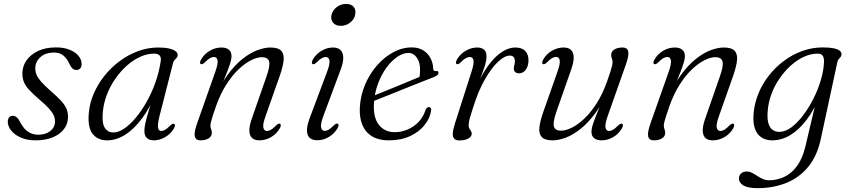

<svg xmlns="http://www.w3.org/2000/svg" viewBox="-20 -703 4304 974"><path d="M174.5 -19.5Q211.5 -19.5 235.2 -38.5Q259 -57.5 259 -87.5Q259 -103 252.5 -117.8Q246 -132.5 229.2 -151.5Q212.5 -170.5 180.5 -197.5Q146.5 -226.5 127.5 -247.5Q108.5 -268.5 101 -287.8Q93.5 -307 93.5 -331Q93.5 -366.5 114.2 -396.5Q135 -426.5 173.2 -444.5Q211.5 -462.5 264 -462.5Q305.5 -462.5 334.5 -450.2Q363.5 -438 378.8 -419Q394 -400 394 -378.5Q394 -364 387 -356Q380 -348 368 -348Q356.5 -348 348 -355.2Q339.5 -362.5 331 -381Q319 -407.5 300.5 -422Q282 -436.5 254.5 -436.5Q211 -436.5 185 -413.2Q159 -390 159 -356Q159 -340 165.2 -324.2Q171.5 -308.5 188 -289.5Q204.5 -270.5 236 -242.5Q271.5 -212 291 -190.2Q310.5 -168.5 317.8 -150Q325 -131.5 325 -110Q325 -75.5 305 -48.8Q285 -22 248 -6.5Q211 9 160 9Q117.5 9 85.8 -5Q54 -19 36.8 -40.8Q19.5 -62.5 19.5 -85Q19.5 -99 26.2 -107.2Q33 -115.5 44 -115.5Q55.5 -115.5 65 -107.8Q74.5 -100 83 -82Q100.5 -48.5 123.5 -34Q146.5 -19.5 174.5 -19.5Z M789 -113.5Q778.5 -70.5 781.8 -54.5Q785 -38.5 797.5 -38.5Q807.5 -38.5 817.5 -44.5Q827.5 -50.5 843 -65.5Q850 -72 854.5 -74.2Q859 -76.5 863.5 -74.5Q868 -72.5 867.5 -66.8Q867 -61 863 -52.5Q847 -24.5 818.5 -7.8Q790 9 761 9Q737.5 9 725 -2.8Q712.5 -14.5 712.5 -38.5Q712.5 -50 714.8 -64Q717 -78 723 -101Q729 -124 740.2 -160.5Q751.5 -197 769 -253L777 -243.5Q744.5 -162.5 703.2 -106Q662 -49.5 616 -20.2Q570 9 523.5 9Q476.5 9 450.2 -23.5Q424 -56 430.5 -129Q434.5 -180 455.8 -228.8Q477 -277.5 511 -319.8Q545 -362 588.5 -394Q632 -426 681.5 -444Q731 -462 782.5 -462Q815.5 -462 837.5 -457Q859.5 -452 870.8 -443.2Q882 -434.5 881.5 -423.5Q881 -415.5 876 -409.8Q871 -404 865.5 -398.2Q860 -392.5 858 -384ZM501.5 -134Q496.5 -78 511.8 -54.5Q527 -31 555.5 -31Q581 -31 610.5 -51Q640 -71 669.5 -106.5Q699 -142 724.5 -187.5Q750 -233 768.5 -285Q787 -337 795 -390.5Q798.5 -412 789.8 -421.5Q781 -431 763 -431Q727 -431 691.2 -414.8Q655.5 -398.5 623.2 -369.8Q591 -341 564.8 -303.2Q538.5 -265.5 522 -222.2Q505.5 -179 501.5 -134Z M999 -378Q994.5 -380 994.8 -385.8Q995 -391.5 999.5 -400Q1015.5 -428.5 1043.8 -445.2Q1072 -462 1104 -462Q1127 -462 1140.8 -451Q1154.5 -440 1154.5 -418.5Q1154.5 -405.5 1149.5 -388Q1144.5 -370.5 1134.2 -343.8Q1124 -317 1107.2 -276Q1090.5 -235 1066 -175L1068.5 -201Q1098.5 -274.5 1135.5 -324.5Q1172.5 -374.5 1211.2 -405Q1250 -435.5 1286.5 -448.8Q1323 -462 1351.5 -462Q1391.5 -462 1406.8 -445.2Q1422 -428.5 1418.8 -397Q1415.5 -365.5 1400 -320.5L1327 -113.5Q1312 -72 1316 -55.2Q1320 -38.5 1334.5 -38.5Q1343.5 -38.5 1354.2 -44.5Q1365 -50.5 1380 -66Q1387 -72.5 1391.8 -74.8Q1396.5 -77 1400.5 -75Q1405 -72.5 1404.5 -66.8Q1404 -61 1400 -53Q1384 -24.5 1355.8 -7.8Q1327.5 9 1296 9Q1271.5 9 1258.5 -3.2Q1245.5 -15.5 1245 -40Q1244.5 -64.5 1257 -100L1332 -315.5Q1351.5 -371 1345 -392Q1338.5 -413 1309 -413Q1285.5 -413 1254.8 -398Q1224 -383 1191.2 -352.2Q1158.5 -321.5 1128.2 -274.2Q1098 -227 1075.5 -163.5Q1064 -130.5 1058 -111.5Q1052 -92.5 1049.8 -82.8Q1047.5 -73 1047.5 -66Q1047.5 -54.5 1051 -47Q1054.5 -39.5 1054.5 -28.5Q1054.5 -11.5 1038.5 -1.2Q1022.5 9 996.5 9Q973 9 968.2 -11Q963.5 -31 980 -77.5L1072.5 -339.5Q1087 -381 1083.5 -397.5Q1080 -414 1065 -414Q1056.5 -414 1045.5 -408.2Q1034.5 -402.5 1019.5 -387Q1012.5 -380.5 1007.8 -378.2Q1003 -376 999 -378Z M1620 -113.5Q1605 -72.5 1609 -55.8Q1613 -39 1627.5 -39Q1636.5 -39 1647 -45Q1657.5 -51 1673 -66.5Q1680 -73 1684.5 -75Q1689 -77 1693.5 -75.5Q1698 -73 1697.5 -67.2Q1697 -61.5 1693 -53.5Q1676.5 -25 1648.5 -8.2Q1620.5 8.5 1589 8.5Q1564.5 8.5 1551 -3.8Q1537.5 -16 1537.2 -40.5Q1537 -65 1550 -101L1639.5 -339.5Q1655 -381 1651 -397.5Q1647 -414 1632 -414Q1623.5 -414 1612.8 -408.2Q1602 -402.5 1586.5 -387Q1579.5 -380.5 1575 -378.2Q1570.5 -376 1566 -378Q1561.5 -380 1562 -385.8Q1562.5 -391.5 1566.5 -400Q1582.5 -428.5 1610.5 -445.2Q1638.5 -462 1670 -462Q1693.5 -462 1706.8 -449.8Q1720 -437.5 1721.2 -412.8Q1722.5 -388 1708.5 -351ZM1708.5 -572Q1683.5 -572 1670.2 -587.2Q1657 -602.5 1661 -623.5Q1664 -640 1674.5 -653.5Q1685 -667 1701 -675Q1717 -683 1735.5 -683Q1762 -683 1774.2 -668Q1786.5 -653 1782 -631Q1780 -614.5 1769.2 -601.2Q1758.5 -588 1743 -580Q1727.5 -572 1708.5 -572Z M1845.5 -205Q1845.5 -205 1864.8 -213Q1884 -221 1915.2 -233.5Q1946.5 -246 1982.5 -260.8Q2018.5 -275.5 2053 -290Q2087.5 -304.5 2113.5 -315L2104.5 -301Q2108 -310.5 2109.5 -322Q2111 -333.5 2111 -350.5Q2111 -386.5 2094.5 -410.5Q2078 -434.5 2051.5 -434.5Q2024.5 -434.5 1995.2 -414.5Q1966 -394.5 1940.5 -359.8Q1915 -325 1897.8 -279.2Q1880.5 -233.5 1877 -181.5Q1872.5 -107 1902 -69.8Q1931.5 -32.5 1982.5 -32.5Q2015.5 -32.5 2046.8 -45.5Q2078 -58.5 2102.5 -83.5Q2127 -108.5 2139 -145.5Q2143.5 -154 2147.5 -157Q2151.5 -160 2156 -160Q2162 -159.5 2165.2 -154.8Q2168.5 -150 2166.5 -139Q2160.5 -102 2133 -67.8Q2105.5 -33.5 2059.5 -12.2Q2013.5 9 1951.5 9Q1901.5 9 1868 -11Q1834.5 -31 1818.5 -68.8Q1802.5 -106.5 1805.5 -159.5Q1809 -219.5 1832 -273.8Q1855 -328 1892 -370.5Q1929 -413 1974.8 -437.8Q2020.5 -462.5 2069 -462.5Q2103 -462.5 2126.8 -447.8Q2150.5 -433 2163.5 -408.8Q2176.5 -384.5 2177.5 -355Q2177.5 -349 2181 -345.2Q2184.5 -341.5 2190.5 -342.5Q2197.5 -344 2201 -341.5Q2204.5 -339 2204.5 -333.5Q2204.5 -327.5 2199 -322.2Q2193.5 -317 2177 -310.5Q2158 -303 2126.8 -290.8Q2095.5 -278.5 2058.8 -263.8Q2022 -249 1985 -234Q1948 -219 1917.2 -207Q1886.5 -195 1868 -187.5Q1849.5 -180 1849.5 -180Z M2297 -378Q2292.5 -380 2293 -385.8Q2293.5 -391.5 2297.5 -400Q2308.5 -419 2324.8 -432.8Q2341 -446.5 2360.8 -454.2Q2380.5 -462 2401.5 -462Q2423 -462 2435.5 -451Q2448 -440 2448 -417.5Q2448 -396 2438.8 -366.8Q2429.5 -337.5 2417 -305.8Q2404.5 -274 2394.5 -245.8Q2384.5 -217.5 2383 -198H2375.5Q2391 -253 2415 -301Q2439 -349 2468.2 -385.2Q2497.5 -421.5 2529.8 -441.8Q2562 -462 2594 -462Q2628 -462 2644.8 -444Q2661.5 -426 2661 -396Q2660.5 -376 2654 -361.2Q2647.5 -346.5 2636.8 -338.8Q2626 -331 2613.5 -331Q2600 -331 2593.2 -337.8Q2586.5 -344.5 2586.5 -354.5Q2586.5 -363.5 2589.2 -372.5Q2592 -381.5 2592 -392Q2592 -405 2586 -413Q2580 -421 2566 -421Q2540.5 -421 2507 -390Q2473.5 -359 2439.8 -300.2Q2406 -241.5 2380 -157.5Q2368.5 -123 2363 -103Q2357.5 -83 2357.5 -67Q2357.5 -56.5 2361.2 -50.5Q2365 -44.5 2369 -39Q2373 -33.5 2373 -24.5Q2373 -15.5 2365.5 -7.8Q2358 0 2344 4.8Q2330 9.5 2310.5 9.5Q2293 9.5 2284.5 0.8Q2276 -8 2277 -26.8Q2278 -45.5 2287.5 -75.5L2372 -339.5Q2385.5 -381 2381.8 -397.5Q2378 -414 2363 -414Q2354.5 -414 2343.5 -408.2Q2332.5 -402.5 2317.5 -387Q2310.5 -380.5 2305.8 -378.2Q2301 -376 2297 -378Z M3136 -75Q3140.5 -73 3140.2 -67.2Q3140 -61.5 3135.5 -53Q3119.5 -24.5 3091.2 -7.8Q3063 9 3031 9Q3008 9 2994.2 -1.8Q2980.5 -12.5 2980.5 -34.5Q2980.5 -47.5 2985.5 -65Q2990.5 -82.5 3000.8 -109.2Q3011 -136 3028 -177Q3045 -218 3069 -278L3066.5 -252Q3037 -178.5 2999.8 -128.5Q2962.5 -78.5 2923.8 -48Q2885 -17.5 2848.8 -4.2Q2812.5 9 2783.5 9Q2744 9 2728.5 -7.8Q2713 -24.5 2716.2 -56Q2719.5 -87.5 2735 -132L2808 -339.5Q2823 -381 2819.2 -397.8Q2815.5 -414.5 2800.5 -414.5Q2792 -414.5 2781 -408.5Q2770 -402.5 2755 -387Q2748 -380.5 2743.2 -378.2Q2738.5 -376 2734.5 -378Q2730 -380 2730.5 -386Q2731 -392 2735 -400Q2751 -428.5 2779.2 -445.2Q2807.5 -462 2839 -462Q2864 -462 2876.8 -449.5Q2889.5 -437 2890.2 -413Q2891 -389 2878.5 -353L2803 -137.5Q2783.5 -82 2790 -61Q2796.5 -40 2826 -40Q2849.5 -40 2880.2 -55Q2911 -70 2943.8 -100.8Q2976.5 -131.5 3006.8 -178.8Q3037 -226 3059.5 -289.5Q3071.5 -322.5 3077.2 -341.5Q3083 -360.5 3085.2 -370.2Q3087.5 -380 3087.5 -386.5Q3087.5 -399 3084 -406.2Q3080.5 -413.5 3080.5 -424.5Q3080.5 -441.5 3096.5 -451.8Q3112.5 -462 3138.5 -462Q3162 -462 3166.8 -442.2Q3171.5 -422.5 3155 -375.5L3062.5 -113.5Q3048 -72 3051.8 -55.2Q3055.5 -38.5 3070 -38.5Q3079 -38.5 3089.8 -44.8Q3100.5 -51 3115.5 -66Q3122.5 -72.5 3127.2 -74.8Q3132 -77 3136 -75Z M3299 -378Q3294.5 -380 3294.8 -385.8Q3295 -391.5 3299.5 -400Q3315.5 -428.5 3343.8 -445.2Q3372 -462 3404 -462Q3427 -462 3440.8 -451Q3454.5 -440 3454.5 -418.5Q3454.5 -405.5 3449.5 -388Q3444.5 -370.5 3434.2 -343.8Q3424 -317 3407.2 -276Q3390.5 -235 3366 -175L3368.5 -201Q3398.5 -274.5 3435.5 -324.5Q3472.5 -374.5 3511.2 -405Q3550 -435.5 3586.5 -448.8Q3623 -462 3651.5 -462Q3691.5 -462 3706.8 -445.2Q3722 -428.5 3718.8 -397Q3715.5 -365.5 3700 -320.5L3627 -113.5Q3612 -72 3616 -55.2Q3620 -38.5 3634.5 -38.5Q3643.5 -38.5 3654.2 -44.5Q3665 -50.5 3680 -66Q3687 -72.5 3691.8 -74.8Q3696.5 -77 3700.5 -75Q3705 -72.5 3704.5 -66.8Q3704 -61 3700 -53Q3684 -24.5 3655.8 -7.8Q3627.5 9 3596 9Q3571.5 9 3558.5 -3.2Q3545.5 -15.5 3545 -40Q3544.5 -64.5 3557 -100L3632 -315.5Q3651.5 -371 3645 -392Q3638.5 -413 3609 -413Q3585.5 -413 3554.8 -398Q3524 -383 3491.2 -352.2Q3458.5 -321.5 3428.2 -274.2Q3398 -227 3375.5 -163.5Q3364 -130.5 3358 -111.5Q3352 -92.5 3349.8 -82.8Q3347.5 -73 3347.5 -66Q3347.5 -54.5 3351 -47Q3354.5 -39.5 3354.5 -28.5Q3354.5 -11.5 3338.5 -1.2Q3322.5 9 3296.5 9Q3273 9 3268.2 -11Q3263.5 -31 3280 -77.5L3372.5 -339.5Q3387 -381 3383.5 -397.5Q3380 -414 3365 -414Q3356.5 -414 3345.5 -408.2Q3334.5 -402.5 3319.5 -387Q3312.5 -380.5 3307.8 -378.2Q3303 -376 3299 -378Z M4143.5 3.5Q4125 89 4079.5 144Q4034 199 3968 225.2Q3902 251.5 3823 251.5Q3774.5 251.5 3751.5 237.8Q3728.5 224 3728.5 202Q3728.5 187.5 3739.2 177.2Q3750 167 3767.5 167Q3781.5 167 3794.8 173.8Q3808 180.5 3821.8 189.5Q3835.5 198.5 3850.2 205Q3865 211.5 3881.5 211.5Q3921.5 211.5 3958.2 194.5Q3995 177.5 4023 139.5Q4051 101.5 4066 39L4129.5 -230.5L4141.5 -221.5Q4111.5 -148 4072.8 -96.5Q4034 -45 3989.8 -18Q3945.5 9 3897 9Q3867 9 3844.5 -4.8Q3822 -18.5 3810.8 -47.2Q3799.5 -76 3802.5 -122Q3806 -174.5 3825.8 -224.5Q3845.5 -274.5 3878.8 -317.5Q3912 -360.5 3955.5 -393.2Q3999 -426 4049.5 -444.2Q4100 -462.5 4154.5 -462.5Q4186.5 -462.5 4207.8 -458.2Q4229 -454 4239.2 -446Q4249.5 -438 4249 -428Q4248.5 -419 4244.2 -413.8Q4240 -408.5 4235 -403.2Q4230 -398 4228 -388.5ZM3874 -135Q3871.5 -96.5 3879 -74.5Q3886.5 -52.5 3900.8 -43.2Q3915 -34 3933.5 -34Q3963 -34 3993.8 -56.5Q4024.5 -79 4053.5 -117Q4082.5 -155 4106 -201.5Q4129.5 -248 4144 -296.5Q4158.5 -345 4160 -388Q4161 -410.5 4153.2 -420.8Q4145.5 -431 4128 -431Q4094 -431 4059 -415.2Q4024 -399.5 3992.2 -371Q3960.5 -342.5 3934.8 -305.2Q3909 -268 3893 -224.5Q3877 -181 3874 -135Z"/></svg>

Font: Fraunces Light
Style: Italic
Weight: 300
Italic angle: -16°
Version: Version 1.000;[b76b70a41]